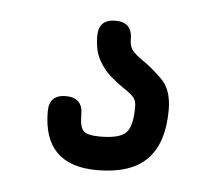

<svg xmlns="http://www.w3.org/2000/svg" viewBox="-32 -77 364 319"><g transform="rotate(5 150.0 82.0)"><path d="M140 207Q50 207 50 117Q50 89 78 89Q106 89 106 117Q106 138 112.5 144.5Q119 151 140 151Q172.5 151 183.2 140.2Q194 129.5 194 97Q194 87.5 190 82Q186 76.5 171 66.5Q162 60.5 150.2 50.5Q138.5 40.5 129.8 24.8Q121 9 121 -15Q121 -43 149 -43Q177 -43 177 -15Q177 -4 181.5 2.8Q186 9.5 202 20.5Q215.5 29.5 232.8 46.5Q250 63.5 250 97Q250 152.5 223 179.8Q196 207 140 207Z"/></g></svg>

Font: Jura Light Medium
Style: Regular
Weight: 500
Version: Version 5.106